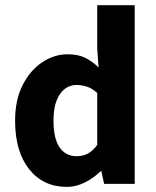

<svg xmlns="http://www.w3.org/2000/svg" viewBox="-20 -721 613 753"><path d="M242.1 12Q149.6 12 94.4 -57.4Q39.2 -126.9 39.2 -247.9Q39.2 -329 68.7 -387.2Q98.2 -445.3 145.4 -476.7Q192.7 -508.1 244.9 -508.1Q286.5 -508.1 314.2 -494.3Q341.9 -480.4 366.6 -456.4L361.3 -531.5V-700.6H508.3V0H388.3L377.7 -49.2H374.1Q348.2 -23.3 313.2 -5.6Q278.1 12 242.1 12ZM280.4 -108.3Q304.2 -108.3 323.9 -118.3Q343.5 -128.4 361.3 -152.7V-356.4Q341.9 -374.3 320.9 -381.1Q299.9 -387.8 279.2 -387.8Q255.4 -387.8 235.1 -373.1Q214.7 -358.3 202.3 -327.5Q189.8 -296.7 189.8 -249.5Q189.8 -176.9 214 -142.6Q238.1 -108.3 280.4 -108.3Z"/></svg>

Font: Source Sans Variable
Style: Regular
Weight: 200
Designer: Paul D. Hunt
Foundry: Adobe Systems Incorporated
Version: Version 3.006;hotconv 1.0.111;makeotfexe 2.5.65597